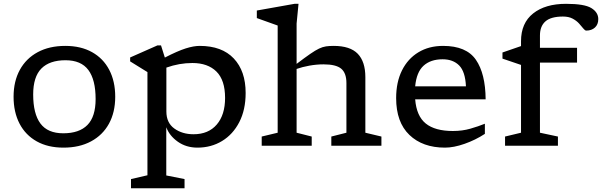

<svg xmlns="http://www.w3.org/2000/svg" viewBox="-20 -762 3148 1004"><path d="M312 10Q230.5 10 172 -22.8Q113.5 -55.5 82.2 -115.5Q51 -175.5 51 -256Q51 -337 83.8 -396.8Q116.5 -456.5 177.2 -489.2Q238 -522 321.5 -522Q403 -522 461.5 -489.2Q520 -456.5 551.2 -396.8Q582.5 -337 582.5 -256Q582.5 -175 549.8 -115.2Q517 -55.5 456.2 -22.8Q395.5 10 312 10ZM311 -65Q394.5 -65 437.2 -108.5Q480 -152 480 -244Q480 -345 442 -396Q404 -447 322.5 -447Q239.5 -447 196.5 -403.8Q153.5 -360.5 153.5 -268Q153.5 -167 191.5 -116Q229.5 -65 311 -65Z M945 174.5V222.5H665V174.5L751 154.5V-385L660.5 -441V-461.5L803 -524.5H822L842 -461Q909 -495.5 951 -508.8Q993 -522 1024 -522Q1140.5 -522 1202.5 -456.2Q1264.5 -390.5 1264.5 -276Q1264.5 -187.5 1231.2 -123.2Q1198 -59 1141 -24.5Q1084 10 1012.5 10Q953.5 10 909.8 -21Q866 -52 849.5 -96.5V155.5ZM1157 -250Q1157 -343 1111.8 -387.8Q1066.5 -432.5 986 -432.5Q917.5 -432.5 850 -408.5V-179Q850 -120 891.5 -90Q933 -60 992 -60Q1070 -60 1113.5 -110.8Q1157 -161.5 1157 -250Z M1610 0H1348.5V-48L1432 -68V-628.5L1323 -667.5V-707L1520 -742H1541L1531 -639V-428Q1574.5 -461 1602 -480Q1629.5 -499 1648.5 -508Q1667.5 -517 1684.8 -519.5Q1702 -522 1725 -522Q1811 -522 1850.8 -480.8Q1890.5 -439.5 1890.5 -358.5V-68L1974.5 -48V0H1712.5V-48L1791.5 -68V-327.5Q1791.5 -380 1764.2 -402.8Q1737 -425.5 1672 -425.5Q1636 -425.5 1598.2 -418.8Q1560.5 -412 1531 -401.5V-68L1610 -48Z M2297 -522Q2418.5 -522 2468.5 -449.5Q2518.5 -377 2519.5 -242.5H2151Q2158 -155 2206.5 -116Q2255 -77 2348 -77Q2397.5 -77 2439.2 -89Q2481 -101 2515.5 -115V-62Q2465.5 -29.5 2409 -9.8Q2352.5 10 2307 10Q2190 10 2120.8 -56.5Q2051.5 -123 2051.5 -249Q2051.5 -332.5 2082 -393.8Q2112.5 -455 2167.8 -488.5Q2223 -522 2297 -522ZM2294.5 -452Q2232 -452 2195 -418.5Q2158 -385 2151 -310.5H2416.5Q2413 -387.5 2381 -419.8Q2349 -452 2294.5 -452Z M2803.5 -68 2897.5 -48V0H2621V-48L2704.5 -68V-422.5L2607.5 -455.5V-487.5L2704.5 -521V-546.5Q2704.5 -641.5 2768 -691.8Q2831.5 -742 2940 -742Q3036 -742 3072.2 -719.8Q3108.5 -697.5 3108.5 -662Q3108.5 -634 3091 -618Q3073.5 -602 3045.5 -602Q3039 -602 3030.2 -613Q3021.5 -624 3008.2 -638.8Q2995 -653.5 2974.5 -664.5Q2954 -675.5 2924 -675.5Q2861 -675.5 2832.2 -650.2Q2803.5 -625 2803.5 -576.5V-512H2997.5V-434.5H2803.5Z"/></svg>

Font: Newsreader 6pt
Style: Regular
Weight: 400
Designer: Hugues Gentile
Foundry: Production Type
Version: Version 1.003; ttfautohint (v1.8.3)